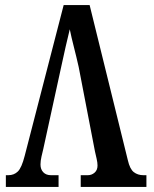

<svg xmlns="http://www.w3.org/2000/svg" viewBox="-20 -734 605 754"><path d="M289 -471Q280 -511 270 -550Q260 -589 254 -619Q247 -591 238 -551.5Q229 -512 222 -479L150 -149Q147 -137 143 -119.5Q139 -102 139 -88Q139 -69 150 -57.5Q161 -46 180 -46H210V0H3V-46H13Q35 -46 50 -60.5Q65 -75 77 -122L230 -714H332L482 -105Q490 -70 505.5 -58Q521 -46 543 -46H555V0H297V-46H325Q340 -46 351.5 -56Q363 -66 363 -84Q363 -95 359.5 -110.5Q356 -126 353 -139Z"/></svg>

Font: Noto Serif ExtraCondensed SemiBold
Style: Regular
Weight: 600
Width: 2
Designer: Monotype Design Team
Foundry: Monotype Imaging Inc.
Version: Version 2.015; ttfautohint (v1.8.4.7-5d5b)